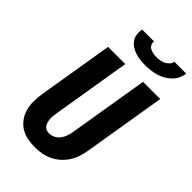

<svg xmlns="http://www.w3.org/2000/svg" viewBox="-281 -1054 1162 1162"><g transform="rotate(45 300.0 -473.5)"><path d="M258 8Q224 8 192 1.5Q160 -5 134 -22Q108 -39 90 -64.5Q72 -90 64 -120.5Q56 -151 56.5 -184.5Q57 -218 62 -251L142 -735H289L206 -231Q204 -218 202.5 -205Q201 -192 202 -179Q203 -166 206 -154Q209 -142 216 -132Q223 -122 234.5 -117Q246 -112 260 -112Q278 -112 297 -121.5Q316 -131 328 -147.5Q340 -164 346.5 -182.5Q353 -201 356 -220L441 -735H588L500 -201Q495 -173 485.5 -145Q476 -117 459.5 -92Q443 -67 420 -47Q397 -27 370 -14.5Q343 -2 314.5 3Q286 8 258 8ZM379 -815Q357 -815 335 -817.5Q313 -820 293 -826.5Q273 -833 255.5 -844.5Q238 -856 226.5 -873Q215 -890 212 -911.5Q209 -933 213 -955H315Q313 -940 319.5 -928Q326 -916 338 -909.5Q350 -903 364 -900.5Q378 -898 393 -898Q407 -898 422 -900.5Q437 -903 451 -909.5Q465 -916 476 -928Q487 -940 489 -955H591Q588 -933 578 -911.5Q568 -890 550.5 -873Q533 -856 512 -844.5Q491 -833 468.5 -826.5Q446 -820 423.5 -817.5Q401 -815 379 -815Z"/></g></svg>

Font: Iosevka SS04 Hv Ex Obl
Style: Regular
Weight: 900
Width: 7
Italic angle: -9°
Monospace: yes
Designer: Belleve Invis
Foundry: Belleve Invis
Version: Version 19.0.0; ttfautohint (v1.8.4)